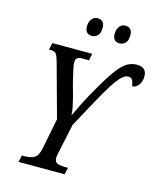

<svg xmlns="http://www.w3.org/2000/svg" viewBox="-132 -1015 926 1110"><g transform="rotate(15 330.5 -460.5)"><path d="M86 0 95 -41H116Q144 -41 167 -52Q190 -63 200 -109L237 -296L148 -620Q140 -648 131.5 -660.5Q123 -673 98 -673H88L97 -714H336L327 -673H285Q248 -673 248 -642Q248 -619 257 -583.5Q266 -548 273 -516L292 -448Q299 -421 305 -392.5Q311 -364 312 -339Q323 -363 340.5 -398.5Q358 -434 381 -476Q421 -548 451 -595.5Q481 -643 505 -670Q529 -697 552.5 -708.5Q576 -720 604 -720Q630 -720 645.5 -707Q661 -694 661 -666Q661 -632 644 -612Q627 -592 607 -592Q605 -612 597.5 -626.5Q590 -641 572 -641Q548 -641 519.5 -607.5Q491 -574 447 -496.5Q403 -419 332 -286L295 -111Q290 -91 290 -80Q290 -55 307 -48Q324 -41 351 -41H371L362 0ZM473 -813Q431 -813 431 -859Q431 -886 444.5 -903.5Q458 -921 480 -921Q498 -921 509.5 -910Q521 -899 521 -875Q521 -840 505.5 -826.5Q490 -813 473 -813ZM308 -813Q288 -813 276.5 -824Q265 -835 265 -859Q265 -886 278.5 -903.5Q292 -921 314 -921Q332 -921 343.5 -910Q355 -899 355 -875Q355 -840 339.5 -826.5Q324 -813 308 -813Z"/></g></svg>

Font: Noto Serif Condensed
Style: Italic
Weight: 400
Width: 3
Italic angle: -12°
Designer: Monotype Design Team
Foundry: Monotype Imaging Inc.
Version: Version 2.014; ttfautohint (v1.8.4.7-5d5b)